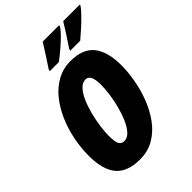

<svg xmlns="http://www.w3.org/2000/svg" viewBox="-265 -1054 1187 1187"><g transform="rotate(-45 328.5 -460.5)"><path d="M243.2 9.8Q136.7 9.8 85.9 -48.6Q35.2 -106.9 35.2 -231.9Q35.2 -299.3 49.1 -369.1Q63 -439 90.6 -502.7Q118.2 -566.4 158.4 -616.5Q198.7 -666.5 251.7 -695.8Q304.7 -725.1 369.1 -725.1Q477.1 -725.1 525.6 -663.8Q574.2 -602.5 574.2 -483.9Q574.2 -426.3 562.5 -359.4Q550.8 -292.5 525.9 -227.3Q501 -162.1 461.9 -108.4Q422.9 -54.7 368.7 -22.5Q314.5 9.8 243.2 9.8ZM254.9 -139.2Q282.7 -139.2 305.4 -163.8Q328.1 -188.5 345.7 -228.8Q363.3 -269 375.5 -315.9Q387.7 -362.8 393.8 -408.4Q399.9 -454.1 399.9 -488.8Q399.9 -579.1 355 -579.1Q327.6 -579.1 304.7 -554.7Q281.7 -530.3 264.2 -490.2Q246.6 -450.2 234.6 -403.6Q222.7 -356.9 216.3 -311.3Q210 -265.6 210 -231Q210 -174.8 221.7 -157Q233.4 -139.2 254.9 -139.2ZM414.1 -771 417 -783.2Q453.1 -836.9 477.3 -874.8Q501.5 -912.6 512.2 -931.2H657.2L655.8 -922.9Q643.1 -904.3 616 -876.5Q588.9 -848.6 557.6 -820.3Q526.4 -792 501 -771ZM234.9 -771 237.8 -783.2Q273.9 -837.9 298.1 -875.5Q322.3 -913.1 333 -931.2H477.1L475.1 -922.9Q464.8 -904.8 438.2 -877.7Q411.6 -850.6 378.4 -822.3Q345.2 -793.9 314 -771Z"/></g></svg>

Font: Open Sans Condensed ExtraBold
Style: Italic
Weight: 800
Width: 3
Italic angle: -12°
Designer: Monotype Design Team
Foundry: Monotype Imaging Inc.
Version: Version 3.003; ttfautohint (v1.8.4)